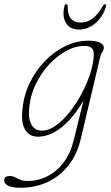

<svg xmlns="http://www.w3.org/2000/svg" viewBox="-78 -638 523 906"><path d="M304 14Q286.5 90 245.2 142.2Q204 194.5 146 221.2Q88 248 20 248Q-22 248 -40.2 238Q-58.5 228 -58.5 213.5Q-58.5 192.5 -31.5 192.5Q-15.5 192.5 4.2 204.2Q24 216 53.5 216Q101 216 144.8 194.2Q188.5 172.5 221.5 129.5Q254.5 86.5 270 23L316 -164Q269 -82 212.8 -37.5Q156.5 7 101 7Q60.5 7 40.5 -26.2Q20.5 -59.5 28 -122.5Q33.5 -186 61.2 -244.2Q89 -302.5 132.2 -348Q175.5 -393.5 228.8 -419.8Q282 -446 339 -446Q372.5 -446 392.2 -437.2Q412 -428.5 412 -414Q412 -402 405 -393Q398 -384 395.5 -372ZM60 -130.5Q54 -78 70.5 -49.8Q87 -21.5 120 -21.5Q152 -21.5 186 -45.8Q220 -70 251.5 -110.2Q283 -150.5 308.2 -198.2Q333.5 -246 348.8 -294.2Q364 -342.5 364.5 -382Q365.5 -421.5 319.5 -421.5Q278.5 -421.5 235.2 -398.2Q192 -375 154.2 -334.5Q116.5 -294 91 -241.5Q65.5 -189 60 -130.5ZM303.5 -531.5Q363.5 -531.5 407 -609.5Q411.5 -618 417 -618Q424.5 -618 422 -607.5Q408 -559.5 372.8 -529Q337.5 -498.5 295 -498.5Q252 -498.5 233.2 -529.5Q214.5 -560.5 226 -609Q228 -618 235 -618Q241.5 -618 241.5 -609.5Q239.5 -531.5 303.5 -531.5Z"/></svg>

Font: Fraunces 72pt SuperSoft Thin
Style: Italic
Weight: 100
Italic angle: -16°
Version: Version 1.000;[b76b70a41]